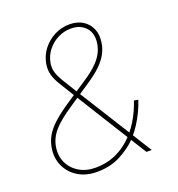

<svg xmlns="http://www.w3.org/2000/svg" viewBox="-134 -848 898 968"><g transform="rotate(-20 314.5 -363.5)"><path d="M223.1 9.8Q165.5 9.8 122.8 -16.1Q80.1 -42 60.1 -85.9Q40 -129.9 48.8 -183.1Q54.2 -215.8 70.6 -244.4Q86.9 -272.9 119.1 -302.5Q151.4 -332 203.1 -366.7L324.2 -447.3Q362.3 -472.7 387.2 -496.6Q412.1 -520.5 425.8 -544.9Q439.5 -569.3 443.8 -595.7Q453.1 -649.4 424.6 -682.1Q396 -714.8 344.2 -714.8Q307.1 -714.8 274.2 -698Q241.2 -681.2 218.5 -652.1Q195.8 -623 189.5 -586.4Q185.1 -560.1 191.9 -536.9Q198.7 -513.7 215.8 -485.6Q232.9 -457.5 258.8 -415.5L519 0H490.7L239.7 -402.8Q213.4 -445.3 195.3 -475.1Q177.2 -504.9 169.9 -531.5Q162.6 -558.1 167.5 -589.4Q174.8 -631.8 200.7 -665.3Q226.6 -698.7 264.4 -718Q302.2 -737.3 344.7 -737.3Q386.7 -737.3 416.3 -718.8Q445.8 -700.2 459.5 -667.7Q473.1 -635.3 465.8 -592.3Q461.4 -563.5 446.8 -536.6Q432.1 -509.8 405 -483.2Q377.9 -456.5 335.4 -428.2L215.8 -348.1Q142.1 -299.3 110.1 -262Q78.1 -224.6 70.8 -180.2Q63 -133.8 80.8 -95.7Q98.6 -57.6 136 -35.2Q173.3 -12.7 224.1 -12.7Q277.8 -12.7 323.7 -31.2Q369.6 -49.8 407.2 -83.7Q444.8 -117.7 473.1 -163.8Q501.5 -210 520 -265.1L542 -261.2Q532.2 -230.5 517.6 -200.2Q502.9 -169.9 485.4 -142.8Q467.8 -115.7 448.2 -93.3L440.4 -85Q406.7 -49.3 351.3 -19.8Q295.9 9.8 223.1 9.8Z"/></g></svg>

Font: Inter Thin
Style: Italic
Weight: 250
Italic angle: -9.3988°
Designer: Rasmus Andersson
Foundry: rsms
Version: Version 4.001;git-66647c0bb